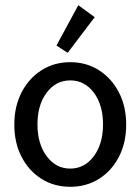

<svg xmlns="http://www.w3.org/2000/svg" viewBox="-20 -709 540 738"><path d="M250 9Q188 9 139.5 -21.5Q91 -52 63 -106Q35 -160 35 -230Q35 -300 63 -354Q91 -408 139.5 -439Q188 -470 250 -470Q312 -470 360.5 -439Q409 -408 437 -354Q465 -300 465 -230Q465 -160 437 -106Q409 -52 360.5 -21.5Q312 9 250 9ZM250 -61Q305 -61 340.5 -108.5Q376 -156 376 -231Q376 -306 340.5 -353Q305 -400 250 -400Q195 -400 159.5 -353Q124 -306 124 -231Q124 -156 159.5 -108.5Q195 -61 250 -61ZM240 -506 197 -534 281 -689 344 -643Z"/></svg>

Font: Inconsolata Medium
Style: Regular
Weight: 500
Monospace: yes
Designer: Raph Levien, Cyreal, Brenton Simpson
Foundry: Raph Levien, Cyreal, Google
Version: Version 3.001; ttfautohint (v1.8.2.53-6de2)